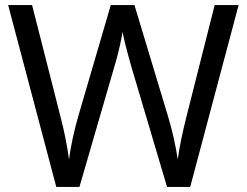

<svg xmlns="http://www.w3.org/2000/svg" viewBox="-20 -785 970 754"><path d="M917 -765 727 -51H636L497 -519Q489 -548 481 -577Q473 -606 468 -628.5Q463 -651 461 -660Q460 -647 450.5 -604.5Q441 -562 427 -516L292 -51H201L12 -765H106L217 -329Q229 -283 237.5 -240Q246 -197 251 -159Q256 -198 266 -244Q276 -290 289 -334L415 -765H508L639 -331Q653 -285 663 -239.5Q673 -194 678 -159Q683 -196 692 -239.5Q701 -283 713 -330L823 -765Z"/></svg>

Font: Noto Sans Tamil UI
Style: Regular
Weight: 400
Designer: Jelle Bosma - Monotype Design Team
Foundry: Monotype Imaging Inc.
Version: Version 2.004; ttfautohint (v1.8.4.7-5d5b)